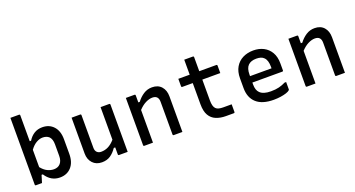

<svg xmlns="http://www.w3.org/2000/svg" viewBox="-47 -1368 3694 1998"><g transform="rotate(-20 1800.0 -369.5)"><path d="M165 0H99Q88 0 88 -11V-750H183Q194 -750 194 -739V-453H209Q236 -497 275 -521Q314 -545 365 -545Q442 -545 489 -493.5Q536 -442 536 -350V-189Q536 -95 488.5 -42.5Q441 10 363 10Q263 10 204 -82H190Q186 -68 180 -48.5Q174 -29 169.5 -14.5Q165 0 165 0ZM332 -443Q297 -443 261 -422Q225 -401 194 -358V-166Q226 -126 261.5 -109Q297 -92 332 -92Q378 -92 404 -121.5Q430 -151 430 -206V-333Q430 -389 403 -418Q376 -443 332 -443Z M782 -534Q793 -534 793 -523V-162Q793 -129 810.5 -112Q828 -95 856 -95Q898 -95 935 -113.5Q972 -132 1008 -173V-534H1103Q1114 -534 1114 -523V0H1019Q1008 0 1008 -11V-88H992Q961 -42 922 -15.5Q883 11 827 11Q763 11 725 -30.5Q687 -72 687 -137V-534Z M1394 0H1299Q1288 0 1288 -11V-534H1383Q1394 -534 1394 -523V-446H1410Q1443 -490 1485.5 -517.5Q1528 -545 1580 -545Q1646 -545 1683 -503.5Q1720 -462 1720 -394V0H1625Q1614 0 1614 -11V-372Q1614 -443 1547 -443Q1512 -443 1472 -423Q1432 -403 1394 -362Z M2300 -95V-11Q2300 0 2289 0H2202Q2141 0 2094 -19.5Q2047 -39 2021 -84Q1995 -129 1995 -206V-441H1880Q1869 -441 1869 -452V-534H1995V-700H2090Q2101 -700 2101 -689V-534H2289Q2300 -534 2300 -523V-441H2101V-210Q2101 -143 2126 -118Q2139 -105 2159.5 -100Q2180 -95 2208 -95Z M2702 -545Q2765 -545 2814.5 -519.5Q2864 -494 2893 -444.5Q2922 -395 2922 -321V-244Q2922 -234 2911 -234H2580V-211Q2580 -149 2611 -119Q2648 -82 2731 -82Q2784 -82 2821.5 -91.5Q2859 -101 2895 -119H2912V-37Q2912 -33 2908 -29Q2897 -18 2870 -9Q2843 0 2806.5 5.5Q2770 11 2730 11Q2603 11 2538.5 -47Q2474 -105 2474 -211V-319Q2474 -393 2504 -443.5Q2534 -494 2585.5 -519.5Q2637 -545 2702 -545ZM2702 -454Q2643 -454 2611.5 -423Q2580 -392 2580 -321V-305H2818V-323Q2818 -395 2786 -426Q2772 -441 2751 -447.5Q2730 -454 2702 -454Z M3194 0H3099Q3088 0 3088 -11V-534H3183Q3194 -534 3194 -523V-446H3210Q3243 -490 3285.5 -517.5Q3328 -545 3380 -545Q3446 -545 3483 -503.5Q3520 -462 3520 -394V0H3425Q3414 0 3414 -11V-372Q3414 -443 3347 -443Q3312 -443 3272 -423Q3232 -403 3194 -362Z"/></g></svg>

Font: Recursive Mn Lnr St Med
Style: Regular
Weight: 500
Monospace: yes
Version: Version 1.079;hotconv 1.0.112;makeotfexe 2.5.65598; ttfautoh